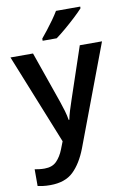

<svg xmlns="http://www.w3.org/2000/svg" viewBox="-106 -829 761 1132"><g transform="rotate(-10 274.0 -263.0)"><path d="M0 -542H135L243 -233Q253 -204 261.5 -175Q270 -146 274 -120H278Q282 -142 291.5 -173Q301 -204 311 -233L415 -542H548L322 59Q289 145 239.5 192.5Q190 240 101 240Q76 240 57.5 237.5Q39 235 26 232V132Q36 134 52 136Q68 138 85 138Q131 138 157 111.5Q183 85 199 44L217 -2ZM457 -756Q440 -737 409.5 -708.5Q379 -680 346 -652Q313 -624 288 -606H204V-619Q219 -637 239.5 -663Q260 -689 279.5 -716.5Q299 -744 312 -766H457Z"/></g></svg>

Font: Noto Sans Lao Looped SemiBold
Style: Regular
Weight: 600
Designer: Mark Frömberg, Ben Mitchell
Foundry: The Fontpad Ltd
Version: Version 1.002; ttfautohint (v1.8.4.7-5d5b)